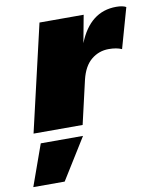

<svg xmlns="http://www.w3.org/2000/svg" viewBox="-148 -577 735 886"><g transform="rotate(-10 219.5 -133.5)"><path d="M457 -510Q487 -510 503 -501L450 -313Q426 -324 389 -324Q343 -324 307.5 -295Q272 -266 257 -204L210 0H-20L96 -500H303L279 -371Q334 -510 457 -510ZM-64 243 5 50H203L83 243Z"/></g></svg>

Font: Elaine Sans Black
Style: Italic
Weight: 900
Italic angle: -13°
Designer: Wei Huang
Foundry: Wei Huang
Version: Version 2.001;December 24, 2019;FontCreator 12.0.0.2547 64-b